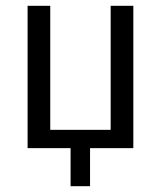

<svg xmlns="http://www.w3.org/2000/svg" viewBox="-20 -510 554 661"><path d="M223 131V0H75V-490H153V-63H361V-490H439V0H290V131Z"/></svg>

Font: Nunito Sans 10pt Condensed
Style: Regular
Weight: 400
Width: 3
Designer: Vernon Adams
Foundry: Vernon Adams
Version: Version 3.101;gftools[0.9.27]